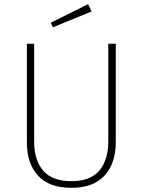

<svg xmlns="http://www.w3.org/2000/svg" viewBox="-20 -892 684 922"><path d="M536 -209Q536 -109 482.5 -49.5Q429 10 323 10Q215 10 162 -49Q109 -108 109 -209V-682H144V-212Q144 -123 187.5 -72.5Q231 -22 323 -22Q414 -22 457 -73Q500 -124 500 -212V-682H536ZM420 -837 234 -761 224 -783 403 -872Z"/></svg>

Font: FiraGO UltraLight
Style: Regular
Weight: 200
Designer: bBox Type
Foundry: bBox Type GmbH
Version: Version 1.001